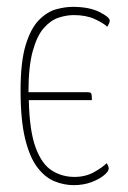

<svg xmlns="http://www.w3.org/2000/svg" viewBox="-20 -530 374 560"><path d="M195 10Q167 10 139.5 -1Q112 -12 89.5 -41Q67 -70 53.5 -124.5Q40 -179 40 -266Q40 -350 55 -399Q70 -448 94 -472Q118 -496 144 -503Q170 -510 192 -510Q240 -510 270 -495Q300 -480 300 -470Q300 -466 298 -461.5Q296 -457 293 -452Q281 -463 256 -474.5Q231 -486 195 -486Q174 -486 151 -478.5Q128 -471 108 -448.5Q88 -426 75.5 -381Q63 -336 63 -261H235Q240 -261 243 -260Q246 -259 247 -254.5Q248 -250 248 -238H64Q66 -148 84 -99.5Q102 -51 131.5 -32.5Q161 -14 197 -14Q229 -14 253.5 -27.5Q278 -41 291 -54Q294 -50 295.5 -46Q297 -42 297 -38Q297 -30 283 -18.5Q269 -7 246 1.5Q223 10 195 10Z"/></svg>

Font: Yanone Kaffeesatz ExtraLight
Style: Regular
Weight: 200
Designer: Yanone (Cyrillic: Daniel Pouzeot, Huerta Tipografica, and Cyreal)
Foundry: Yanone
Version: Version 2.003